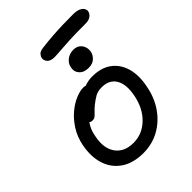

<svg xmlns="http://www.w3.org/2000/svg" viewBox="-233 -947 1083 1083"><g transform="rotate(-45 308.0 -405.5)"><path d="M270.8 12Q189.2 12 136.7 -23.8Q84.2 -59.6 64.4 -121.5Q44.6 -183.4 59.8 -262Q71.4 -318.2 98.6 -360.7Q125.8 -403.2 160.4 -432.1Q195 -461 229.8 -475.4Q264.6 -489.8 290.4 -489.8Q300.8 -489.8 308.6 -486.9Q316.4 -484 320.7 -477.7Q325 -471.4 322.6 -460.4Q317.6 -439.6 306.6 -423.4Q295.6 -407.2 266.4 -394.4Q230.4 -377.4 205.9 -356.9Q181.4 -336.4 166.4 -309.8Q151.4 -283.2 145 -246.2Q128.6 -165.2 163.6 -116.7Q198.6 -68.2 271.4 -68.2Q341.2 -68.2 393.6 -118.6Q446 -169 462.4 -253.2Q477.6 -329.6 452 -373.5Q426.4 -417.4 366 -417.4Q334.6 -417.4 313.3 -405.4Q292 -393.4 267.2 -373.4Q248.6 -357.8 238 -346.1Q227.4 -334.4 218.9 -327.7Q210.4 -321 196.8 -321Q182.6 -321 175.1 -330.7Q167.6 -340.4 171.8 -361.4Q176.2 -383.6 195.5 -407.8Q214.8 -432 243.4 -452.5Q272 -473 304.8 -485.7Q337.6 -498.4 370 -498.4Q441.8 -498.4 486.8 -464.9Q531.8 -431.4 548 -372.8Q564.2 -314.2 548.2 -238Q534 -163 494.1 -106.6Q454.2 -50.2 396.8 -19.1Q339.4 12 270.8 12ZM297.8 -725.2Q266.4 -725.2 253.2 -740.7Q240 -756.2 243.8 -773.4Q245.2 -783.8 255.2 -794.8Q265.2 -805.8 289.4 -808.6Q335.6 -814.4 377 -817.4Q418.4 -820.4 458.8 -821.5Q499.2 -822.6 542.6 -822.6Q572.4 -822.6 588.9 -814.2Q605.4 -805.8 611.1 -795Q616.8 -784.2 615.2 -774.6Q611.6 -757 596.2 -746.2Q580.8 -735.4 557.2 -735.4Q475.8 -735.4 425.1 -732.9Q374.4 -730.4 345.2 -727.8Q316 -725.2 297.8 -725.2ZM391.8 -546.2Q355 -546.2 335.5 -567.4Q316 -588.6 322.4 -619.2Q327.2 -645.8 349.6 -663Q372 -680.2 401 -680.2Q425.8 -680.2 441 -668.5Q456.2 -656.8 462.2 -638.5Q468.2 -620.2 464.2 -600.8Q460.6 -582 442.6 -564.1Q424.6 -546.2 391.8 -546.2Z"/></g></svg>

Font: Shantell Sans Light
Style: Italic
Weight: 300
Italic angle: -11°
Designer: Stephen Nixon, Anya Danilova, Shantell Martin
Foundry: Arrow Type
Version: Version 1.008;[ac192a2d6]